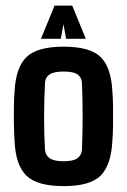

<svg xmlns="http://www.w3.org/2000/svg" viewBox="-20 -647 446 675"><path d="M203.6 7.3Q111.3 7.3 73.2 -29.1Q35.2 -65.4 31.2 -150.9Q29.8 -168.9 29.1 -202.9Q28.3 -236.8 28.8 -271.2Q29.3 -305.7 31.2 -325.7Q35.6 -410.2 73.2 -446.5Q110.8 -482.9 203.6 -482.9Q296.9 -482.9 334 -446.3Q371.1 -409.7 375 -325.7Q377 -307.1 377.4 -273.4Q377.9 -239.7 377.4 -205.3Q377 -170.9 375 -150.9Q370.6 -66.4 333.7 -29.5Q296.9 7.3 203.6 7.3ZM203.6 -80.1Q237.8 -80.1 252.4 -90.8Q267.1 -101.6 268.1 -121.1Q270.5 -176.3 270.5 -238.3Q270.5 -300.3 268.1 -355.5Q267.1 -375 252.7 -385.3Q238.3 -395.5 203.6 -395.5Q169.4 -395.5 154.3 -385.3Q139.2 -375 138.2 -355.5Q135.3 -300.3 135 -238Q134.8 -175.8 138.2 -121.1Q139.2 -101.6 154.5 -90.8Q169.9 -80.1 203.6 -80.1ZM193.8 -510.7H124L171.9 -627.4H233.9L281.7 -510.7H212.4L203.1 -562Z"/></svg>

Font: Agdasima
Style: Bold
Weight: 700
Width: 3
Designer: The DocRepair Project, Patric King
Foundry: Google
Version: Version 2.002